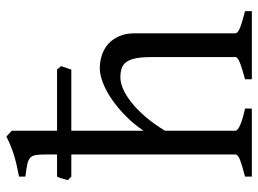

<svg xmlns="http://www.w3.org/2000/svg" viewBox="-122 -674 797 592"><g transform="rotate(-90 276.0 -378.5)"><path d="M327.1 0V-21Q362.3 -30.3 378.9 -37.1Q395.5 -43.9 395.5 -50.8V-309.1Q395.5 -338.9 391.8 -357.4Q388.2 -376 380.4 -386.7Q372.6 -397.5 360.8 -401.4Q349.1 -405.3 333 -405.3Q315.9 -405.3 296.1 -396.5Q276.4 -387.7 254.9 -370.6Q233.4 -353.5 211.4 -327.9Q189.5 -302.2 168.5 -268.1V-50.8Q168.5 -43.5 186.8 -35.6Q205.1 -27.8 236.8 -21V0H26.9V-21Q59.1 -29.3 77.1 -35.9Q95.2 -42.5 95.2 -50.8V-556.6H26.9L16.1 -567.4Q18.6 -575.2 20.8 -584Q22.9 -592.8 26.9 -600.6H95.2V-633.8Q95.2 -654.3 93.5 -665.8Q91.8 -677.2 84.7 -683.6Q77.6 -689.9 64 -692.6Q50.3 -695.3 26.9 -698.2V-717.8Q47.4 -721.7 64.2 -725.6Q81.1 -729.5 95.5 -734.1Q109.9 -738.8 123 -744.1Q136.2 -749.5 150.4 -756.8L168.5 -740.2V-600.6H356.9L367.7 -588.4L356.9 -556.6H168.5V-334Q189.5 -365.2 215.1 -390.1Q240.7 -415 266.6 -432.6Q292.5 -450.2 317.1 -459.5Q341.8 -468.8 360.8 -468.8Q381.8 -468.8 401.4 -462.4Q420.9 -456.1 435.8 -442.9Q450.7 -429.7 459.7 -409.4Q468.8 -389.2 468.8 -361.8V-50.8Q468.8 -43.9 483.6 -37.4Q498.5 -30.8 537.1 -21V0Z"/></g></svg>

Font: Noto Serif Devanagari
Style: Regular
Weight: 400
Designer: Monotype Design Team
Foundry: Monotype Imaging Inc.
Version: Version 1.01